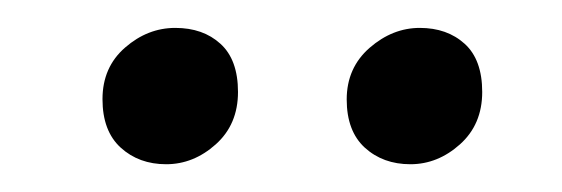

<svg xmlns="http://www.w3.org/2000/svg" viewBox="-20 -447 407 139"><path d="M106.9 -426.8Q127 -426.8 139.6 -415.3Q152.3 -403.8 152.3 -380.4Q152.3 -356.9 136.2 -342.5Q120.1 -328.1 100.3 -328.1Q80.6 -328.1 67.4 -340.1Q54.2 -352.1 54.2 -375.2Q54.2 -398.4 70.6 -412.6Q86.9 -426.8 106.9 -426.8ZM283.9 -426.8Q303.7 -426.8 316.4 -415.3Q329.1 -403.8 329.1 -380.4Q329.1 -356.9 313 -342.5Q296.9 -328.1 277.1 -328.1Q257.3 -328.1 244.1 -340.1Q231 -352.1 231 -375Q231 -397.9 247.6 -412.4Q264.2 -426.8 283.9 -426.8Z"/></svg>

Font: Niconne
Style: Regular
Weight: 400
Designer: Vernon Adams
Foundry: Vernon Adams
Version: Version 1.002